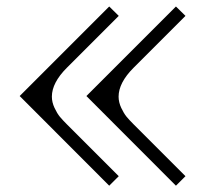

<svg xmlns="http://www.w3.org/2000/svg" viewBox="-20 -699 686 600"><path d="M250 -398.9 529.8 -678.7 559.6 -649.4 397.5 -487.3Q350.6 -440.4 350.6 -397Q350.6 -379.4 358.9 -361.8Q367.2 -344.2 375.7 -334Q384.3 -323.7 397.5 -310.5L559.6 -148.4L529.8 -118.7ZM41.5 -398.9 321.3 -678.7 351.1 -649.4 189 -487.3Q142.1 -440.4 142.1 -397Q142.1 -379.4 150.4 -361.8Q158.7 -344.2 167.2 -334Q175.8 -323.7 189 -310.5L351.1 -148.4L321.3 -118.7Z"/></svg>

Font: Gputeks
Style: Bold
Weight: 600
Width: 8
Version: Version 0.9